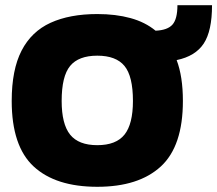

<svg xmlns="http://www.w3.org/2000/svg" viewBox="-20 -708 835 738"><path d="M354 10Q194 10 109.5 -68Q25 -146 25 -320Q25 -440 63 -513.5Q101 -587 174.5 -620.5Q248 -654 354 -654Q425 -654 481.5 -638.5Q538 -623 578 -590Q624 -592 643 -613.5Q662 -635 662 -688H795Q795 -589 763 -540.5Q731 -492 659 -477Q683 -414 683 -320Q683 -146 598 -68Q513 10 354 10ZM354 -150Q426 -150 458.5 -190.5Q491 -231 491 -320Q491 -415 458.5 -454.5Q426 -494 354 -494Q282 -494 249.5 -454.5Q217 -415 217 -320Q217 -231 249.5 -190.5Q282 -150 354 -150Z"/></svg>

Font: Kanit
Style: Bold
Weight: 700
Designer: Katatrad Team
Foundry: CadsonDemak
Version: Version 2.000; ttfautohint (v1.8.3)